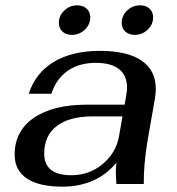

<svg xmlns="http://www.w3.org/2000/svg" viewBox="-20 -691 665 721"><path d="M35 -110Q35 -199 107 -248.5Q179 -298 307 -298H448L454 -333Q457 -348 457 -362Q457 -407 427.5 -431Q398 -455 340 -455Q277 -455 234 -425Q191 -395 173 -339H88Q113 -417 182 -458.5Q251 -500 355 -500Q458 -500 511.5 -463.5Q565 -427 565 -358Q565 -340 562 -322L534 -162Q519 -72 520 0H417Q415 -30 415 -46Q415 -56 417 -80Q379 -34 327.5 -12Q276 10 215 10Q126 10 80.5 -21Q35 -52 35 -110ZM427 -180 440 -254H329Q241 -254 193.5 -218Q146 -182 146 -114Q146 -33 248 -33Q315 -33 365.5 -75Q416 -117 427 -180ZM201 -605Q201 -632 221.5 -651.5Q242 -671 270 -671Q292 -671 305.5 -658.5Q319 -646 319 -626Q319 -599 298.5 -579.5Q278 -560 250 -560Q228 -560 214.5 -572.5Q201 -585 201 -605ZM437 -605Q437 -632 457.5 -651.5Q478 -671 506 -671Q528 -671 541.5 -658.5Q555 -646 555 -626Q555 -599 534.5 -579.5Q514 -560 486 -560Q464 -560 450.5 -572.5Q437 -585 437 -605Z"/></svg>

Font: Fahkwang Medium
Style: Italic
Weight: 500
Italic angle: -10°
Version: Version 1.000; ttfautohint (v1.6)